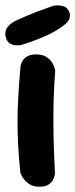

<svg xmlns="http://www.w3.org/2000/svg" viewBox="-28 -704 284 723"><path d="M117 -1Q97 -2 84.5 -9.5Q72 -17 64 -27Q56 -37 52.5 -44.5Q49 -52 49 -52Q43 -106 40.5 -153Q38 -200 38 -246Q38 -292 41 -342Q44 -392 49 -453Q49 -453 50.5 -460Q52 -467 58 -476.5Q64 -486 77 -493Q90 -500 112 -499Q135 -498 148.5 -488.5Q162 -479 169 -467Q176 -455 178 -446Q180 -437 180 -437Q176 -388 174.5 -343Q173 -298 173 -253Q173 -208 174.5 -158.5Q176 -109 179 -51Q179 -51 177.5 -43Q176 -35 170.5 -25Q165 -15 152.5 -7.5Q140 0 117 -1ZM54 -535Q54 -535 47.5 -534Q41 -533 31.5 -533.5Q22 -534 12.5 -538.5Q3 -543 -2 -553Q-10 -570 -7.5 -583Q-5 -596 2.5 -604.5Q10 -613 17.5 -618Q25 -623 25 -623Q74 -646 108.5 -659Q143 -672 172 -682Q172 -682 178.5 -683Q185 -684 194.5 -683.5Q204 -683 213.5 -679.5Q223 -676 229 -666Q236 -655 235.5 -645Q235 -635 231 -628.5Q227 -622 223 -618Q219 -614 219 -614Q201 -599 179 -586.5Q157 -574 134.5 -564.5Q112 -555 91 -547.5Q70 -540 54 -535Z"/></svg>

Font: Sour Gummy Black SemiBold
Style: Regular
Weight: 600
Version: Version 1.000